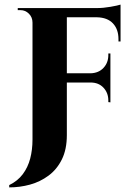

<svg xmlns="http://www.w3.org/2000/svg" viewBox="-20 -635 585 833"><path d="M459 -317V-277H263V-317ZM503 -600V-560H263V-600ZM459 -279V-191L450 -192V-199Q450 -232 429 -254.5Q408 -277 373 -277V-279ZM459 -403V-315H373V-317Q408 -318 429 -340.5Q450 -363 450 -396V-403ZM503 -563V-455H494V-465Q494 -508 470 -533.5Q446 -559 401 -560V-563ZM503 -615V-591L401 -600Q428 -600 459.5 -605.5Q491 -611 503 -615ZM124 -537H121Q121 -560 105.5 -575.5Q90 -591 69 -591Q68 -591 62.5 -591Q57 -591 57 -591V-600H128ZM270 -600V-49Q270 13 248.5 56.5Q227 100 190.5 127Q154 154 110 166Q66 178 20 178V168Q57 150 79 120.5Q101 91 111 53Q121 15 121 -30V-600Z"/></svg>

Font: Cinzel
Style: Bold
Weight: 700
Designer: Natanael Gama
Version: Version 2.000